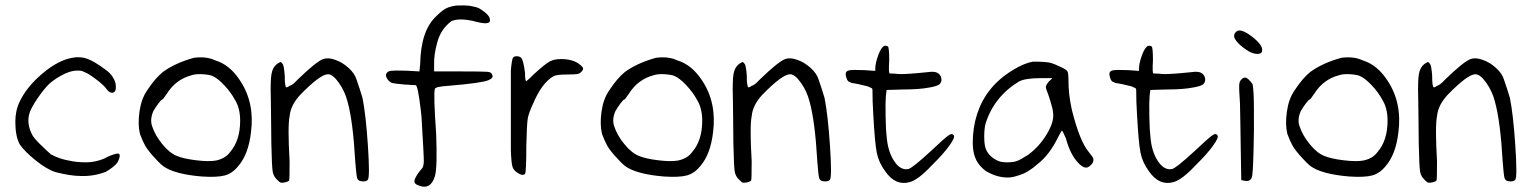

<svg xmlns="http://www.w3.org/2000/svg" viewBox="-20 -679 5789 728"><path d="M254.9 -460Q284.2 -465.8 311 -456.1Q337.9 -446.3 379.9 -415Q408.2 -395.5 418 -364.3Q422.9 -332 409.2 -328.1Q395.5 -324.2 382.8 -342.8Q374 -354.5 357.4 -368.2Q337.9 -383.8 324.2 -392.6Q310.5 -402.3 290 -410.2Q258.8 -415 226.6 -399.9Q194.3 -384.8 168 -362.3Q145.5 -340.8 120.1 -302.7Q94.7 -264.6 90.8 -246.1Q81.1 -210.9 100.6 -170.9Q106.4 -157.2 130.9 -133.3Q155.3 -109.4 172.9 -93.8Q203.1 -77.1 240.2 -70.3Q269.5 -63.5 305.7 -63.5Q341.8 -63.5 376 -78.1Q398.4 -90.8 421.4 -96.2Q444.3 -101.6 425.8 -63.5Q414.1 -46.9 380.9 -27.3Q334 -9.8 286.1 -11.7Q248 -11.7 190.4 -26.4Q157.2 -37.1 114.7 -71.3Q72.3 -105.5 54.7 -131.8Q38.1 -163.1 38.1 -216.8Q38.1 -259.8 54.7 -293.9Q81.1 -349.6 141.1 -400.4Q201.2 -451.2 254.9 -460Z M715.8 -460Q763.7 -465.8 795.9 -450.2Q851.6 -433.6 890.6 -373Q946.3 -289.1 931.6 -176.8Q921.9 -93.8 883.8 -49.8Q861.3 -21.5 832 -13.7Q802.7 -5.9 745.1 -9.8Q639.6 -18.6 597.7 -49.8Q581.1 -63.5 557.6 -90.3Q534.2 -117.2 527.3 -132.8Q523.4 -138.7 510.7 -170.9Q502 -207 508.8 -255.4Q515.6 -303.7 537.1 -335Q568.4 -382.8 597.7 -406.2Q644.5 -440.4 715.8 -460ZM786.1 -390.6Q776.4 -395.5 749.5 -397.5Q722.7 -399.4 706.1 -393.6Q646.5 -377.9 612.3 -323.2Q597.7 -301.8 595.7 -301.8Q591.8 -301.8 580.6 -286.6Q569.3 -271.5 561.5 -257.8Q547.9 -226.6 556.6 -201.2Q567.4 -167 595.2 -132.8Q623 -98.6 650.4 -87.9Q675.8 -77.1 723.6 -71.3Q771.5 -65.4 798.8 -70.3Q835 -78.1 852.5 -102.5Q890.6 -146.5 890.6 -221.7Q890.6 -269.5 870.1 -301.8Q855.5 -329.1 830.1 -356Q804.7 -382.8 786.1 -390.6Z M1205.1 -455.1Q1224.6 -461.9 1251 -452.1Q1277.3 -443.4 1301.3 -421.9Q1325.2 -400.4 1332 -377Q1344.7 -340.8 1354.5 -307.6Q1367.2 -244.1 1375 -126.5Q1382.8 -8.8 1375 2Q1368.2 11.7 1347.7 7.8Q1336.9 5.9 1334 -4.4Q1331.1 -14.6 1327.1 -65.4Q1318.4 -219.7 1297.9 -293Q1288.1 -332 1265.1 -364.7Q1242.2 -397.5 1223.6 -397.5Q1194.3 -397.5 1118.2 -319.3Q1082 -280.3 1078.1 -238.3Q1070.3 -201.2 1078.1 -67.4Q1078.1 2 1076.2 4.9Q1074.2 8.8 1064 11.7Q1053.7 14.6 1045.9 13.7Q1041 13.7 1030.3 2Q1017.6 -9.8 1014.2 -26.9Q1010.7 -43.9 1008.8 -135.7Q1008.8 -170.9 1007.8 -232.9Q1006.8 -294.9 1006.8 -307.6Q1004.9 -372.1 1009.3 -397.9Q1013.7 -423.8 1030.3 -436.5Q1041 -443.4 1043.5 -443.8Q1045.9 -444.3 1051.8 -436.5Q1056.6 -430.7 1059.6 -393.6Q1059.6 -347.7 1066.4 -347.7Q1070.3 -347.7 1078.1 -353.5Q1089.8 -356.4 1108.4 -377Q1177.7 -444.3 1205.1 -455.1Z M1714.8 -658.2Q1743.2 -659.2 1759.8 -657.2Q1783.2 -653.3 1794.9 -648.4Q1840.8 -622.1 1837.9 -599.6Q1835 -582 1773.4 -599.6Q1718.8 -611.3 1691.4 -598.6Q1652.3 -569.3 1638.7 -521Q1625 -472.7 1626 -436.5V-408.2H1725.6Q1812.5 -408.2 1828.1 -406.7Q1843.8 -405.3 1845.7 -396.5Q1853.5 -383.8 1832 -375Q1808.6 -364.3 1678.7 -353.5Q1630.9 -350.6 1628.9 -341.8Q1623 -323.2 1633.8 -170.9Q1638.7 -42 1628.9 -10.7Q1613.3 41 1570.3 25.4Q1547.9 18.6 1551.8 3.9Q1557.6 -14.6 1578.1 -38.1Q1585.9 -43.9 1586.9 -65.4Q1587.9 -76.2 1578.1 -237.3Q1577.1 -247.1 1575.2 -263.7Q1564.5 -353.5 1556.6 -355.5L1554.7 -356.4Q1550.8 -356.4 1546.9 -356.4Q1543 -356.4 1538.1 -356.9Q1533.2 -357.4 1526.4 -357.9Q1519.5 -358.4 1514.6 -358.4Q1472.7 -362.3 1466.8 -364.3Q1456.1 -368.2 1448.2 -380.4Q1440.4 -392.6 1445.3 -400.4Q1450.2 -409.2 1461.9 -410.6Q1473.6 -412.1 1517.6 -411.1L1570.3 -408.2L1573.2 -435.5Q1575.2 -563.5 1634.8 -618.2Q1661.1 -644.5 1679.7 -650.9Q1698.2 -657.2 1714.8 -658.2Z M1925.8 -460.9Q1929.7 -465.8 1939 -465.8Q1948.2 -465.8 1955.1 -460.9Q1963.9 -455.1 1970.7 -403.3Q1970.7 -371.1 1975.6 -371.1Q1989.3 -381.8 2002.9 -396.5Q2046.9 -436.5 2064 -445.8Q2081.1 -455.1 2107.4 -455.1Q2162.1 -455.1 2188.5 -424.8Q2193.4 -417 2188.5 -412.1Q2181.6 -401.4 2171.9 -398.9Q2162.1 -396.5 2129.9 -396.5Q2088.9 -396.5 2078.1 -389.6Q2034.2 -364.3 2001 -285.2Q1985.4 -252 1981.4 -231.4Q1977.5 -210.9 1975.6 -126Q1975.6 -26.4 1970.7 -19.5Q1960.9 -10.7 1941.4 -24.4Q1927.7 -33.2 1923.3 -46.4Q1918.9 -59.6 1917 -107.4V-412.1Q1920.9 -457 1925.8 -460.9Z M2467.8 -460Q2515.6 -465.8 2547.9 -450.2Q2603.5 -433.6 2642.6 -373Q2698.2 -289.1 2683.6 -176.8Q2673.8 -93.8 2635.7 -49.8Q2613.3 -21.5 2584 -13.7Q2554.7 -5.9 2497.1 -9.8Q2391.6 -18.6 2349.6 -49.8Q2333 -63.5 2309.6 -90.3Q2286.1 -117.2 2279.3 -132.8Q2275.4 -138.7 2262.7 -170.9Q2253.9 -207 2260.7 -255.4Q2267.6 -303.7 2289.1 -335Q2320.3 -382.8 2349.6 -406.2Q2396.5 -440.4 2467.8 -460ZM2538.1 -390.6Q2528.3 -395.5 2501.5 -397.5Q2474.6 -399.4 2458 -393.6Q2398.4 -377.9 2364.3 -323.2Q2349.6 -301.8 2347.7 -301.8Q2343.8 -301.8 2332.5 -286.6Q2321.3 -271.5 2313.5 -257.8Q2299.8 -226.6 2308.6 -201.2Q2319.3 -167 2347.2 -132.8Q2375 -98.6 2402.3 -87.9Q2427.7 -77.1 2475.6 -71.3Q2523.4 -65.4 2550.8 -70.3Q2586.9 -78.1 2604.5 -102.5Q2642.6 -146.5 2642.6 -221.7Q2642.6 -269.5 2622.1 -301.8Q2607.4 -329.1 2582 -356Q2556.6 -382.8 2538.1 -390.6Z M2957 -455.1Q2976.6 -461.9 3002.9 -452.1Q3029.3 -443.4 3053.2 -421.9Q3077.1 -400.4 3084 -377Q3096.7 -340.8 3106.4 -307.6Q3119.1 -244.1 3127 -126.5Q3134.8 -8.8 3127 2Q3120.1 11.7 3099.6 7.8Q3088.9 5.9 3085.9 -4.4Q3083 -14.6 3079.1 -65.4Q3070.3 -219.7 3049.8 -293Q3040 -332 3017.1 -364.7Q2994.1 -397.5 2975.6 -397.5Q2946.3 -397.5 2870.1 -319.3Q2834 -280.3 2830.1 -238.3Q2822.3 -201.2 2830.1 -67.4Q2830.1 2 2828.1 4.9Q2826.2 8.8 2815.9 11.7Q2805.7 14.6 2797.9 13.7Q2793 13.7 2782.2 2Q2769.5 -9.8 2766.1 -26.9Q2762.7 -43.9 2760.7 -135.7Q2760.7 -170.9 2759.8 -232.9Q2758.8 -294.9 2758.8 -307.6Q2756.8 -372.1 2761.2 -397.9Q2765.6 -423.8 2782.2 -436.5Q2793 -443.4 2795.4 -443.8Q2797.9 -444.3 2803.7 -436.5Q2808.6 -430.7 2811.5 -393.6Q2811.5 -347.7 2818.4 -347.7Q2822.3 -347.7 2830.1 -353.5Q2841.8 -356.4 2860.4 -377Q2929.7 -444.3 2957 -455.1Z M3326.2 -500Q3335 -509.8 3346.7 -502.9Q3351.6 -498 3351.6 -450.2Q3348.6 -400.4 3353.5 -400.4Q3371.1 -400.4 3386.7 -398.4Q3410.2 -396.5 3496.1 -405.3Q3522.5 -409.2 3533.2 -403.3Q3542 -399.4 3546.9 -389.6Q3554.7 -371.1 3541 -358.4Q3529.3 -351.6 3506.8 -347.7Q3466.8 -339.8 3408.2 -339.8L3341.8 -337.9L3338.9 -315.4Q3336.9 -291 3337.9 -237.8Q3338.9 -184.6 3341.8 -163.1Q3345.7 -106.4 3369.6 -69.3Q3393.6 -32.2 3423.8 -38.1Q3437.5 -40 3508.8 -105.5Q3561.5 -155.3 3576.2 -165.5Q3590.8 -175.8 3596.7 -165Q3601.6 -157.2 3579.1 -126Q3556.6 -94.7 3513.7 -52.7Q3461.9 2.9 3428.7 11.7Q3375 26.4 3335.9 -30.3Q3311.5 -63.5 3304.2 -101.1Q3296.9 -138.7 3291 -248Q3288.1 -293 3288.1 -337.9Q3288.1 -342.8 3285.2 -344.7Q3282.2 -346.7 3272.5 -350.6Q3268.6 -351.6 3266.6 -352.5Q3226.6 -362.3 3216.8 -363.3Q3210 -363.3 3201.2 -368.2Q3195.3 -369.1 3190.9 -379.4Q3186.5 -389.6 3186.5 -398.4Q3186.5 -409.2 3198.7 -412.1Q3210.9 -415 3256.8 -413.1L3298.8 -410.2V-419.9Q3298.8 -436.5 3307.6 -462.9Q3316.4 -489.3 3326.2 -500Z M3896.5 -445.3Q3947.3 -445.3 3964.8 -440.4Q3975.6 -437.5 4000.5 -425.8Q4025.4 -414.1 4026.4 -409.2Q4031.2 -406.2 4031.2 -375Q4031.2 -320.3 4043.9 -263.7Q4073.2 -144.5 4108.4 -102.5Q4111.3 -98.6 4117.7 -90.3Q4124 -82 4125 -79.1Q4129.9 -61.5 4108.4 -46.9Q4091.8 -35.2 4066.4 -63.5Q4038.1 -93.8 4021.5 -154.3Q4008.8 -184.6 4005.9 -183.6Q3999 -172.9 3991.2 -157.2Q3959 -91.8 3915 -57.6Q3877.9 -24.4 3843.8 -14.6Q3819.3 -5.9 3802.7 -5.9Q3762.7 -5.9 3727.5 -25.4Q3713.9 -31.2 3698.7 -47.9Q3683.6 -64.5 3678.7 -79.1Q3665 -110.4 3669.4 -166.5Q3673.8 -222.7 3693.4 -269.5Q3714.8 -322.3 3756.8 -364.3Q3785.2 -392.6 3824.7 -416Q3864.3 -439.5 3896.5 -445.3ZM3957 -370.1 3970.7 -382.8H3927.7Q3868.2 -382.8 3843.8 -370.1Q3749 -312.5 3716.8 -210Q3711.9 -190.4 3711.9 -161.6Q3711.9 -132.8 3716.8 -117.2Q3727.5 -86.9 3759.8 -71.3Q3773.4 -63.5 3798.8 -63.5Q3823.2 -63.5 3836.9 -68.8Q3850.6 -74.2 3877.9 -91.8Q3920.9 -123 3949.7 -171.4Q3978.5 -219.7 3972.7 -252.9Q3972.7 -262.7 3962.9 -294.9Q3953.1 -327.1 3947.3 -339.8L3945.3 -349.6Q3945.3 -355.5 3957 -370.1Z M4326.2 -500Q4335 -509.8 4346.7 -502.9Q4351.6 -498 4351.6 -450.2Q4348.6 -400.4 4353.5 -400.4Q4371.1 -400.4 4386.7 -398.4Q4410.2 -396.5 4496.1 -405.3Q4522.5 -409.2 4533.2 -403.3Q4542 -399.4 4546.9 -389.6Q4554.7 -371.1 4541 -358.4Q4529.3 -351.6 4506.8 -347.7Q4466.8 -339.8 4408.2 -339.8L4341.8 -337.9L4338.9 -315.4Q4336.9 -291 4337.9 -237.8Q4338.9 -184.6 4341.8 -163.1Q4345.7 -106.4 4369.6 -69.3Q4393.6 -32.2 4423.8 -38.1Q4437.5 -40 4508.8 -105.5Q4561.5 -155.3 4576.2 -165.5Q4590.8 -175.8 4596.7 -165Q4601.6 -157.2 4579.1 -126Q4556.6 -94.7 4513.7 -52.7Q4461.9 2.9 4428.7 11.7Q4375 26.4 4335.9 -30.3Q4311.5 -63.5 4304.2 -101.1Q4296.9 -138.7 4291 -248Q4288.1 -293 4288.1 -337.9Q4288.1 -342.8 4285.2 -344.7Q4282.2 -346.7 4272.5 -350.6Q4268.6 -351.6 4266.6 -352.5Q4226.6 -362.3 4216.8 -363.3Q4210 -363.3 4201.2 -368.2Q4195.3 -369.1 4190.9 -379.4Q4186.5 -389.6 4186.5 -398.4Q4186.5 -409.2 4198.7 -412.1Q4210.9 -415 4256.8 -413.1L4298.8 -410.2V-419.9Q4298.8 -436.5 4307.6 -462.9Q4316.4 -489.3 4326.2 -500Z M4670.9 -561.5Q4688.5 -570.3 4728.5 -539.1Q4768.6 -507.8 4765.6 -487.3Q4765.6 -475.6 4750 -474.6Q4734.4 -473.6 4714.8 -484.4Q4689.5 -500 4674.3 -516.1Q4659.2 -532.2 4659.2 -542Q4659.2 -553.7 4670.9 -561.5ZM4689.5 -379.9Q4694.3 -384.8 4701.2 -384.8Q4711.9 -384.8 4729.5 -359.4Q4734.4 -332 4734.4 -265.6Q4735.4 -187.5 4732.9 -101.6Q4730.5 -15.6 4726.6 -6.8Q4720.7 9.8 4701.2 6.8L4686.5 3.9L4684.6 -109.4Q4684.6 -143.6 4683.1 -208.5Q4681.6 -273.4 4681.6 -287.1Q4677.7 -341.8 4678.7 -357.4Q4679.7 -373 4689.5 -379.9Z M5066.4 -460Q5114.3 -465.8 5146.5 -450.2Q5202.1 -433.6 5241.2 -373Q5296.9 -289.1 5282.2 -176.8Q5272.5 -93.8 5234.4 -49.8Q5211.9 -21.5 5182.6 -13.7Q5153.3 -5.9 5095.7 -9.8Q4990.2 -18.6 4948.2 -49.8Q4931.6 -63.5 4908.2 -90.3Q4884.8 -117.2 4877.9 -132.8Q4874 -138.7 4861.3 -170.9Q4852.5 -207 4859.4 -255.4Q4866.2 -303.7 4887.7 -335Q4918.9 -382.8 4948.2 -406.2Q4995.1 -440.4 5066.4 -460ZM5136.7 -390.6Q5127 -395.5 5100.1 -397.5Q5073.2 -399.4 5056.6 -393.6Q4997.1 -377.9 4962.9 -323.2Q4948.2 -301.8 4946.3 -301.8Q4942.4 -301.8 4931.2 -286.6Q4919.9 -271.5 4912.1 -257.8Q4898.4 -226.6 4907.2 -201.2Q4918 -167 4945.8 -132.8Q4973.6 -98.6 5001 -87.9Q5026.4 -77.1 5074.2 -71.3Q5122.1 -65.4 5149.4 -70.3Q5185.5 -78.1 5203.1 -102.5Q5241.2 -146.5 5241.2 -221.7Q5241.2 -269.5 5220.7 -301.8Q5206.1 -329.1 5180.7 -356Q5155.3 -382.8 5136.7 -390.6Z M5555.7 -455.1Q5575.2 -461.9 5601.6 -452.1Q5627.9 -443.4 5651.9 -421.9Q5675.8 -400.4 5682.6 -377Q5695.3 -340.8 5705.1 -307.6Q5717.8 -244.1 5725.6 -126.5Q5733.4 -8.8 5725.6 2Q5718.8 11.7 5698.2 7.8Q5687.5 5.9 5684.6 -4.4Q5681.6 -14.6 5677.7 -65.4Q5668.9 -219.7 5648.4 -293Q5638.7 -332 5615.7 -364.7Q5592.8 -397.5 5574.2 -397.5Q5544.9 -397.5 5468.8 -319.3Q5432.6 -280.3 5428.7 -238.3Q5420.9 -201.2 5428.7 -67.4Q5428.7 2 5426.8 4.9Q5424.8 8.8 5414.6 11.7Q5404.3 14.6 5396.5 13.7Q5391.6 13.7 5380.9 2Q5368.2 -9.8 5364.7 -26.9Q5361.3 -43.9 5359.4 -135.7Q5359.4 -170.9 5358.4 -232.9Q5357.4 -294.9 5357.4 -307.6Q5355.5 -372.1 5359.9 -397.9Q5364.3 -423.8 5380.9 -436.5Q5391.6 -443.4 5394 -443.8Q5396.5 -444.3 5402.3 -436.5Q5407.2 -430.7 5410.2 -393.6Q5410.2 -347.7 5417 -347.7Q5420.9 -347.7 5428.7 -353.5Q5440.4 -356.4 5459 -377Q5528.3 -444.3 5555.7 -455.1Z"/></svg>

Font: JasonHandwriting2
Style: Regular
Weight: 400
Version: Version 1.05.10